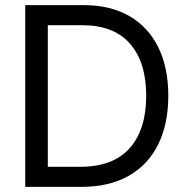

<svg xmlns="http://www.w3.org/2000/svg" viewBox="-20 -727 726 747"><path d="M78.1 0V-707H306.6Q408.7 -707 482.7 -664.8Q556.6 -622.6 595.7 -543.2Q634.8 -463.9 634.8 -354.5Q634.8 -244.1 595.2 -164.6Q555.7 -85 480 -42.5Q404.3 0 297.9 0ZM292 -78.1Q419.9 -78.1 484.4 -150.4Q548.8 -222.7 548.8 -354.5Q548.8 -484.9 485.8 -556.9Q422.9 -628.9 300.8 -628.9H166V-78.1Z"/></svg>

Font: Pretendard
Style: Regular
Weight: 400
Designer: Base glyphs from Inter by Rasmus Andersson; Hangeul glyphs from Noto Sans CJK(Source Han Sans) by Jang Soo-young and Kan
Foundry: Kil Hyung-jin
Version: Version 1.309